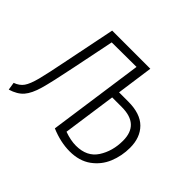

<svg xmlns="http://www.w3.org/2000/svg" viewBox="-123 -699 886 886"><g transform="rotate(45 320.0 -255.5)"><path d="M600 -198Q600 -145 580.5 -97.5Q561 -50 519 -19.5Q477 11 414 11Q355 11 291 -16L357 -483L196 -482L154 -276Q130 -157 115.5 -106.5Q101 -56 79 -30.5Q57 -5 14 8L8 -30Q36 -40 50.5 -60.5Q65 -81 77 -127Q89 -173 110 -280L159 -522H408L383 -343H443Q522 -343 561 -304Q600 -265 600 -198ZM554 -198Q554 -304 440 -304H377L340 -43Q382 -28 416 -28Q488 -28 521 -79Q554 -130 554 -198Z"/></g></svg>

Font: Fira Sans Extra Condensed ExtraLight
Style: Italic
Weight: 275
Width: 3
Italic angle: -8°
Designer: Carrois Corporate & Edenspiekermann AG
Foundry: Carrois Corporate GbR & Edenspiekermann AG
Version: Version 4.203